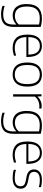

<svg xmlns="http://www.w3.org/2000/svg" viewBox="1400 -1988 818 3658"><g transform="rotate(90 1809.0 -159.0)"><path d="M254 230Q217 230 172.5 223.2Q128 216.5 91.5 203V161Q136 175.5 175.8 182.2Q215.5 189 253.5 189Q352.5 189 400 146Q447.5 103 447.5 -4.5V-59.5H444Q415.5 -29.5 373 -10.5Q330.5 8.5 276.5 8.5Q215.5 8.5 165.8 -17.8Q116 -44 86.5 -102.8Q57 -161.5 57 -259.5Q57 -406 126.8 -477.2Q196.5 -548.5 330.5 -548.5Q415 -548.5 493 -525.5V-9.5Q493 119.5 432.8 174.8Q372.5 230 254 230ZM283.5 -33.5Q328.5 -33.5 372.5 -52Q416.5 -70.5 447.5 -111V-493Q424.5 -499.5 393.2 -503.5Q362 -507.5 326.5 -507.5Q217.5 -507.5 161 -449.5Q104.5 -391.5 104.5 -264Q104.5 -176 128 -125.8Q151.5 -75.5 192 -54.5Q232.5 -33.5 283.5 -33.5Z M891.5 9Q771 9 705 -57.2Q639 -123.5 639 -270.5Q639 -413 697.8 -480.8Q756.5 -548.5 856 -548.5Q955.5 -548.5 1010.8 -480.5Q1066 -412.5 1066 -270V-252.5H686.5Q689.5 -133.5 743.5 -82.5Q797.5 -31.5 895.5 -31.5Q929 -31.5 964.5 -38Q1000 -44.5 1040 -57V-15.5Q963 9 891.5 9ZM856 -509.5Q778.5 -509.5 733.8 -458.8Q689 -408 686.5 -290.5H1020.5Q1018 -407.5 975.5 -458.5Q933 -509.5 856 -509.5Z M1400.5 9Q1331.5 9 1280 -19.5Q1228.5 -48 1199.8 -109.8Q1171 -171.5 1171 -270Q1171 -367.5 1199.8 -429Q1228.5 -490.5 1280.2 -519.5Q1332 -548.5 1400.5 -548.5Q1469.5 -548.5 1521 -520.2Q1572.5 -492 1601 -430.5Q1629.5 -369 1629.5 -270.5Q1629.5 -173 1600.5 -111.2Q1571.5 -49.5 1520 -20.2Q1468.5 9 1400.5 9ZM1400.5 -32Q1455.5 -32 1496.5 -55Q1537.5 -78 1559.8 -130Q1582 -182 1582 -269Q1582 -357.5 1559.8 -409.8Q1537.5 -462 1496.5 -484.8Q1455.5 -507.5 1400.5 -507.5Q1345 -507.5 1304.2 -484.8Q1263.5 -462 1241 -410.2Q1218.5 -358.5 1218.5 -271.5Q1218.5 -183 1240.8 -130.5Q1263 -78 1304 -55Q1345 -32 1400.5 -32Z M1775.5 0V-540.5H1815L1818.5 -467.5H1823Q1855 -504 1902.8 -524.5Q1950.5 -545 1999 -545Q2025.5 -545 2048 -540.5V-497Q2036 -498.5 2024 -499.2Q2012 -500 1998 -500Q1955 -500 1904.8 -479.5Q1854.5 -459 1821 -414.5V0Z M2290.5 230Q2253.5 230 2209 223.2Q2164.5 216.5 2128 203V161Q2172.5 175.5 2212.2 182.2Q2252 189 2290 189Q2389 189 2436.5 146Q2484 103 2484 -4.5V-59.5H2480.5Q2452 -29.5 2409.5 -10.5Q2367 8.5 2313 8.5Q2252 8.5 2202.2 -17.8Q2152.5 -44 2123 -102.8Q2093.5 -161.5 2093.5 -259.5Q2093.5 -406 2163.2 -477.2Q2233 -548.5 2367 -548.5Q2451.5 -548.5 2529.5 -525.5V-9.5Q2529.5 119.5 2469.2 174.8Q2409 230 2290.5 230ZM2320 -33.5Q2365 -33.5 2409 -52Q2453 -70.5 2484 -111V-493Q2461 -499.5 2429.8 -503.5Q2398.5 -507.5 2363 -507.5Q2254 -507.5 2197.5 -449.5Q2141 -391.5 2141 -264Q2141 -176 2164.5 -125.8Q2188 -75.5 2228.5 -54.5Q2269 -33.5 2320 -33.5Z M2928 9Q2807.5 9 2741.5 -57.2Q2675.5 -123.5 2675.5 -270.5Q2675.5 -413 2734.2 -480.8Q2793 -548.5 2892.5 -548.5Q2992 -548.5 3047.2 -480.5Q3102.5 -412.5 3102.5 -270V-252.5H2723Q2726 -133.5 2780 -82.5Q2834 -31.5 2932 -31.5Q2965.5 -31.5 3001 -38Q3036.5 -44.5 3076.5 -57V-15.5Q2999.5 9 2928 9ZM2892.5 -509.5Q2815 -509.5 2770.2 -458.8Q2725.5 -408 2723 -290.5H3057Q3054.5 -407.5 3012 -458.5Q2969.5 -509.5 2892.5 -509.5Z M3367 9Q3325 9 3288.2 4Q3251.5 -1 3215.5 -12.5V-53.5Q3258.5 -41 3294.5 -36Q3330.5 -31 3368.5 -31Q3454 -31 3491.2 -59.5Q3528.5 -88 3528.5 -139Q3528.5 -182 3505.5 -205.8Q3482.5 -229.5 3424 -241L3348 -255.5Q3272 -271 3239.8 -307Q3207.5 -343 3207.5 -399Q3207.5 -463 3257 -505.8Q3306.5 -548.5 3414.5 -548.5Q3482.5 -548.5 3545 -531.5V-490.5Q3509 -500.5 3478.8 -504.5Q3448.5 -508.5 3415 -508.5Q3326 -508.5 3289.8 -477.8Q3253.5 -447 3253.5 -400.5Q3253.5 -363 3274.8 -336.8Q3296 -310.5 3354.5 -299L3430 -284.5Q3508.5 -269 3541.8 -234.5Q3575 -200 3575 -142.5Q3575 -73 3523.8 -32Q3472.5 9 3367 9Z"/></g></svg>

Font: Encode Sans SemiExpanded SemiExpanded ExtraLight
Style: Regular
Weight: 200
Width: 6
Designer: Multiple Designers
Foundry: Impallari Type
Version: Version 3.000; ttfautohint (v1.8.3) -l 8 -r 50 -G 200 -x 14 